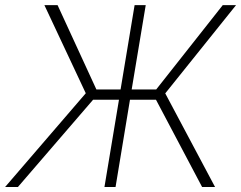

<svg xmlns="http://www.w3.org/2000/svg" viewBox="-35 -748 964 768"><path d="M547.9 -727.5 491.7 -390.1H589.8L856 -727.5H909.2L626 -374.5L825.2 0H773.4L588.9 -349.1H484.9L427.2 0H382.8L440.9 -349.1H337.4L36.6 0H-14.6L308.1 -375L142.6 -727.5H195.3L350.6 -390.1H447.3L503.4 -727.5Z"/></svg>

Font: Inter Extra Light
Style: Italic
Weight: 200
Italic angle: -9.39999°
Designer: Rasmus Andersson
Foundry: rsms
Version: Version 4.000;git-3c8e0fc